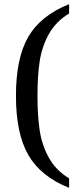

<svg xmlns="http://www.w3.org/2000/svg" viewBox="-20 -780 386 928"><path d="M57.1 -316.9Q57.1 -499.5 116.9 -602.3Q176.8 -705.1 314 -759.8V-714.8Q249.5 -675.8 215.8 -614.7Q182.1 -553.7 171.6 -482.4Q161.1 -411.1 161.1 -316.9Q161.1 -223.1 171.6 -151.4Q182.1 -79.6 215.8 -18.3Q249.5 43 314 82V127.9Q177.7 73.7 117.4 -30Q57.1 -133.8 57.1 -316.9Z"/></svg>

Font: Noto Serif Tamil
Style: Regular
Weight: 400
Designer: Indian Type Foundry
Foundry: Monotype Imaging Inc.
Version: Version 1.01